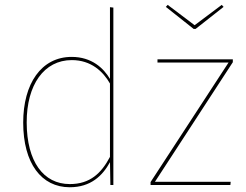

<svg xmlns="http://www.w3.org/2000/svg" viewBox="-20 -763 1013 792"><path d="M786.9 -643.7 902.3 -734.6 894.7 -742.9 782.8 -659 671.7 -742.9 664.1 -734.6 778.8 -643.7ZM433.6 -437.4C407.8 -481.2 358.8 -528.3 275.7 -528.3C150 -528.3 75.7 -417.3 75.7 -257.4C75.7 -88.9 151 9.4 267.6 9.4C354.3 9.4 402.6 -37.8 433.7 -94L435.3 0H447.6V-731.7L433.6 -733.4ZM940.4 -518.3H629.6V-505.1H922.8L601.1 -11.9V0H930.3L931.6 -13.1H619.1L940.4 -506.4ZM268 -3.7C159.3 -3.7 90.6 -96.3 90.1 -257.4C89.7 -413.7 162.1 -515.1 276.1 -515.1C356.1 -515.1 405.2 -467.9 433.6 -418.6V-115.8C398.1 -48.7 351.7 -3.7 268 -3.7Z"/></svg>

Font: Fira Sans Hair
Style: Regular
Weight: 100
Designer: bBox Type GmbH & Carrois Corporate GbR & Edenspiekermann AG
Foundry: bBox Type GmbH & Carrois Corporate GbR & Edenspiekermann AG
Version: Version 4.300;PS 004.300;hotconv 1.0.88;makeotf.lib2.5.64775